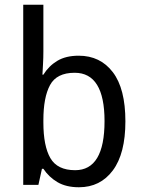

<svg xmlns="http://www.w3.org/2000/svg" viewBox="-20 -780 599 810"><path d="M163 -563Q163 -536 161.5 -510Q160 -484 159 -465H163Q186 -502 222 -523.5Q258 -545 312 -545Q403 -545 456 -475.5Q509 -406 509 -268Q509 -132 456 -61Q403 10 313 10Q259 10 222.5 -11.5Q186 -33 163 -68H157L142 0H78V-760H163ZM295 -473Q219 -473 191 -421Q163 -369 163 -273V-263Q163 -164 192.5 -113Q222 -62 297 -62Q421 -62 421 -269Q421 -473 295 -473Z"/></svg>

Font: Noto Sans Gurmukhi SemiCondensed
Style: Regular
Weight: 400
Width: 4
Designer: Jelle Bosma - Monotype Design Team
Foundry: Monotype Imaging Inc.
Version: Version 2.004; ttfautohint (v1.8.4.7-5d5b)